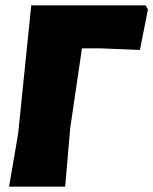

<svg xmlns="http://www.w3.org/2000/svg" viewBox="-20 -683 574 719"><path d="M525 -663 534 -648 504 -496 353 -502H287L243 -204L224 16H14L48 -183L97 -663Z"/></svg>

Font: Alegreya Sans Black
Style: Italic
Weight: 900
Italic angle: -7°
Designer: Juan Pablo del Peral
Foundry: Huerta Tipografica
Version: Version 2.007